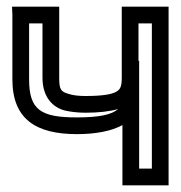

<svg xmlns="http://www.w3.org/2000/svg" viewBox="-20 -529 540 574"><path d="M210 -128C266 -128 313 -137 346 -155V0V25H371H459H484V0V-484V-509H459H369H344V-484V-297C344 -271 340 -262 328 -255C315 -247 286 -242 236 -242C214 -242 199 -244 186 -248C161 -255 157 -262 157 -297V-484V-509H132H42H16L17 -484V-292C17 -173 87 -128 210 -128ZM394 -347V-459H434V-25H396V-222V-347H394ZM210 -178C102 -178 67 -200 67 -292V-459H107V-297C107 -249 128 -212 172 -199C189 -195 211 -192 236 -192C275 -192 309 -196 333 -203C314 -186 276 -178 210 -178Z"/></svg>

Font: Gamestation DisplayOutline
Style: Regular
Weight: 400
Designer: Jonas Hecksher
Foundry: Jonas Hecksher, Playtypeª, e-types AS
Version: Version 1.003